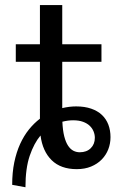

<svg xmlns="http://www.w3.org/2000/svg" viewBox="-20 -665 492 777"><path d="M275.9 -178.2Q254.9 -178.2 232.4 -172.4Q233.9 -137.2 240 -113.3Q246.1 -89.4 255.6 -75.2Q265.1 -61 277.1 -54.9Q289.1 -48.8 302.7 -48.8Q330.6 -48.8 347.2 -65.2Q363.8 -81.5 363.8 -107.4Q363.8 -120.6 358.6 -133.3Q353.5 -146 343 -156Q332.5 -166 315.9 -172.1Q299.3 -178.2 275.9 -178.2ZM43.9 -485.8H141.6V-644.5H231.9V-485.8H390.6V-415H231.9V-227.5Q260.7 -234.4 288.1 -234.4Q322.8 -234.4 348.9 -225.3Q375 -216.3 392.3 -200Q409.7 -183.6 418.5 -160.6Q427.2 -137.7 427.2 -109.9Q427.2 -84 418.2 -60.8Q409.2 -37.6 391.6 -19.5Q374 -1.5 348.6 9Q323.2 19.5 290.5 19.5Q226.1 19.5 189.2 -16.6Q152.3 -52.7 144 -116.7Q117.7 -85.4 100.3 -34.7Q83 16.1 83 92.8L29.3 83Q29.3 33.2 37.8 -8.1Q46.4 -49.3 61.5 -82.5Q76.7 -115.7 97.2 -141.1Q117.7 -166.5 141.6 -184.6V-415H43.9Z"/></svg>

Font: Andika
Style: Regular
Weight: 400
Designer: Victor Gaultney, Annie Olsen, Julie Remington, Don Collingsworth, Eric Hays
Foundry: SIL International
Version: Version 1.001